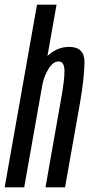

<svg xmlns="http://www.w3.org/2000/svg" viewBox="-52 -805 383 825"><path d="M-32 0H52L191 -785H107ZM143.5 0H227.5L292.5 -367.5Q310 -469.5 311 -536.5Q312 -603.5 245 -603.5Q188.5 -603.5 145.2 -557.5Q102 -511.5 91 -449L128.5 -433.5Q136.5 -477.5 156.5 -509.2Q176.5 -541 199.5 -541Q223.5 -541 225 -503.5Q226.5 -466 208.5 -368.5Z"/></svg>

Font: Anybody ExtraCondensed
Style: Italic
Weight: 400
Width: 2
Italic angle: -10°
Version: Version 1.113;gftools[0.9.25]